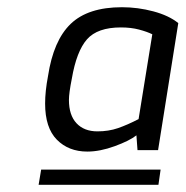

<svg xmlns="http://www.w3.org/2000/svg" viewBox="-20 -776 514 532"><path d="M105 -489Q105 -523 113 -565Q128 -664 176 -710Q224 -756 318 -756Q362 -756 405 -744.5Q448 -733 474 -712L418 -360H361L358 -401Q339 -386 298 -371Q257 -356 222 -356Q170 -356 137.5 -389Q105 -422 105 -489ZM364 -446 402 -681Q388 -688 365.5 -694Q343 -700 315 -700Q250 -700 221 -667Q192 -634 179 -558Q171 -518 171 -499Q171 -457 192 -434.5Q213 -412 250 -412Q281 -412 307 -421Q333 -430 364 -446ZM94 -306H425L419 -264H87Z"/></svg>

Font: Exo
Style: Italic
Weight: 400
Italic angle: -9°
Designer: Natanael Gama
Foundry: Natanael Gama
Version: Version 1.500; ttfautohint (v1.6)